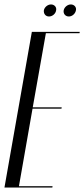

<svg xmlns="http://www.w3.org/2000/svg" viewBox="-27 -842 378 862"><path d="M170 -796C168 -780 178 -768 193 -768C208 -768 223 -780 225 -796C228 -810 217 -822 202 -822C187 -822 173 -810 170 -796ZM259 -796C256 -780 267 -768 282 -768C297 -768 311 -780 314 -796C317 -810 306 -822 291 -822C276 -822 262 -810 259 -796ZM116 -699 -7 0H208L209 -6H58L119 -354H249L250 -360H120L179 -693H330L331 -699Z"/></svg>

Font: Moniqa Ita Display
Style: Italic
Weight: 400
Italic angle: -10°
Designer: Rajesh Rajput
Foundry: Rajesh Rajput
Version: Version 1.000